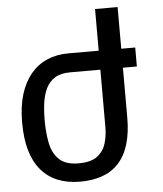

<svg xmlns="http://www.w3.org/2000/svg" viewBox="-53 -775 708 836"><g transform="rotate(-5 301.0 -357.5)"><path d="M264.6 14.2Q152.8 14.2 93.5 -55.9Q34.2 -126 34.2 -263.2Q34.2 -335 50.5 -387.5Q66.9 -439.9 96.2 -475.1Q156.7 -546.9 262.2 -546.9H393.6V-729H492.2V-546.9H553.2V-463.9H492.2V-246.1Q492.2 -111.3 431.2 -46.4Q401.4 -14.6 358.6 -0.2Q315.9 14.2 264.6 14.2ZM264.2 -65.9Q318.4 -65.9 346.2 -87.4Q374 -108.9 383.8 -142.3Q393.6 -175.8 393.6 -211.4V-463.9H262.2Q219.7 -463.9 194.6 -448Q169.4 -432.1 155.8 -404.3Q143.1 -377.9 137.9 -342.8Q132.8 -307.6 132.8 -264.6Q132.8 -211.9 141.6 -166.7Q150.4 -121.6 178.5 -93.8Q206.5 -65.9 264.2 -65.9Z"/></g></svg>

Font: Vazir Code Hack
Style: Code-Hack
Weight: 400
Foundry: DejaVu fonts team - Redesigned by Saber Rastikerdar
Version: Version 1.1.2